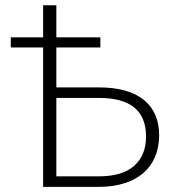

<svg xmlns="http://www.w3.org/2000/svg" viewBox="-20 -728 679 748"><path d="M199.5 -707.5V-582.5H371V-543H199.5V-387.5H365Q424 -387.5 468.2 -374.8Q512.5 -362 541.8 -337.8Q571 -313.5 585.5 -279Q600 -244.5 600 -201Q600 -154.5 584.2 -117.2Q568.5 -80 538.5 -54Q508.5 -28 464.5 -14Q420.5 0 364 0H148V-543H22V-582.5H148V-707.5ZM199.5 -346.5V-41H364Q457 -41 503 -82.2Q549 -123.5 549 -196.5Q549 -271 503.5 -308.8Q458 -346.5 365 -346.5Z"/></svg>

Font: Lato Light
Style: Regular
Weight: 300
Designer: Lukasz Dziedzic
Foundry: tyPoland Lukasz Dziedzic
Version: Version 2.007; 2014-02-27